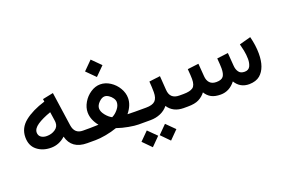

<svg xmlns="http://www.w3.org/2000/svg" viewBox="-109 -1024 2399 1618"><g transform="rotate(-20 1090.0 -215.0)"><path d="M535.6 0H518.6Q379.9 0 349.6 -120.1Q293 -67.9 220.2 -67.9Q145.5 -67.9 95.2 -108.4Q44.9 -148.4 44.9 -224.1Q44.9 -307.6 113.8 -362.8Q183.1 -418 298.3 -453.1L294.9 -476.6L390.6 -496.1L434.6 -190.4Q446.3 -111.8 520.5 -111.8H535.6ZM327.1 -252.9Q327.1 -266.6 324.2 -283.7L314 -352.1Q236.8 -324.7 193.4 -295.4Q148.4 -265.1 148.4 -229.5Q148.4 -203.1 168 -188Q187.5 -172.9 220.2 -172.9Q262.7 -172.9 294.9 -194.6Q327.1 -216.3 327.1 -252.9Z M707.5 -574.2 785.6 -652.3 863.8 -574.2 785.6 -496.1ZM971.7 -240.7Q971.7 -176.8 920.4 -113.3Q947.8 -111.8 985.8 -111.8H1033.2V0H978.5Q946.3 0 892.1 -9.8Q837.4 -19.5 788.6 -36.6Q740.7 -19.5 683.6 -9.3Q630.9 0 593.3 0H516.1V-111.8H586.4Q628.4 -111.8 660.2 -113.8Q609.9 -176.8 609.9 -241.7Q609.9 -286.1 635.3 -329.6Q660.6 -373 702.6 -400.9Q744.6 -428.7 789.1 -428.7Q835 -428.7 877.7 -401.1Q920.4 -373.5 946 -329.8Q971.7 -286.1 971.7 -240.7ZM789.6 -320.8Q764.6 -320.8 738 -294.2Q711.4 -267.6 711.4 -239.7Q711.4 -211.4 736.6 -179.9Q761.7 -148.4 790.5 -133.8Q820.8 -147.9 845.7 -178.7Q870.6 -209 870.6 -240.7Q870.6 -258.3 857.9 -277.1Q845.2 -295.9 825.7 -308.6Q807.1 -320.8 789.6 -320.8Z M1012.7 0V-111.8H1086.4Q1144 -111.8 1168.2 -135.3Q1192.4 -158.7 1192.4 -212.9Q1192.4 -253.9 1188 -309.1L1287.1 -321.3L1295.9 -195.8Q1300.8 -111.8 1385.7 -111.8H1396V0H1384.8Q1289.6 0 1244.6 -69.8Q1217.3 -35.6 1175.8 -17.8Q1134.3 0 1086.4 0ZM1115.2 145.5 1189.5 70.8 1264.6 145.5 1189.5 221.2ZM951.7 145.5 1026.4 70.8 1101.6 145.5 1026.4 221.2Z M1716.8 0Q1665.5 0 1633.3 -17.3Q1601.1 -34.7 1580.6 -68.8Q1556.6 -37.1 1519.5 -18.1Q1483.9 0 1421.4 0H1376.5V-111.8H1422.4Q1481 -111.8 1507.3 -130.9Q1533.2 -149.4 1533.2 -206.1Q1533.2 -234.9 1527.8 -296.4L1627.4 -308.6L1636.2 -193.4Q1638.7 -155.3 1659.2 -133.5Q1679.7 -111.8 1717.8 -111.8Q1764.2 -111.8 1781.2 -134.8Q1797.4 -157.2 1797.4 -206.1Q1797.4 -234.9 1792 -296.4L1891.6 -308.6L1900.4 -193.4Q1902.3 -158.2 1918.9 -135.3Q1934.1 -111.8 1971.7 -111.8Q2006.8 -111.8 2021 -139.2Q2034.2 -166.5 2034.2 -203.1Q2034.2 -240.7 2025.9 -282.2Q2018.6 -316.4 2011.7 -342.3L2114.3 -370.1Q2135.3 -288.6 2135.3 -215.8Q2135.3 -87.4 2069.3 -30.8Q2033.7 -1 1972.7 0Q1890.6 0 1849.1 -69.3Q1794.9 0 1716.8 0Z"/></g></svg>

Font: Vazirmatn UI FD NL Medium
Style: Regular
Weight: 500
Designer: Saber Rastikerdar
Foundry: Saber Rastikerdar
Version: Version 33.003